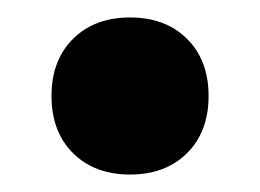

<svg xmlns="http://www.w3.org/2000/svg" viewBox="-20 -189 298 220"><path d="M39 -79Q39 -120 63.7 -144.5Q88.4 -169 129 -169Q169.6 -169 194.3 -144.5Q219 -120 219 -79Q219 -38 194.3 -13.5Q169.6 11 129 11Q88.4 11 63.7 -13.5Q39 -38 39 -79Z"/></svg>

Font: Easer Grotesk Variable
Style: Regular
Weight: 400
Designer: Boardeaser, Bonnie Shaver-Troup, Thomas Jockin
Foundry: Lexend
Version: Version 1.001;Glyphs 3.1.2 (3151)